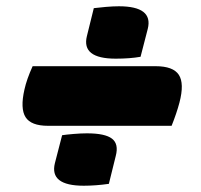

<svg xmlns="http://www.w3.org/2000/svg" viewBox="-20 -601 640 612"><path d="M279 -575Q294 -577 317.5 -579Q341 -581 359 -581Q469 -581 451 -509L428 -420Q394 -414 349 -414Q239 -414 257 -486ZM84 -390H476Q532 -390 550 -362.5Q568 -335 552 -274Q543 -240 527 -200H133Q79 -200 61.5 -227.5Q44 -255 58 -316Q65 -348 84 -390ZM178 -170Q191 -172 214.5 -174Q238 -176 257 -176Q315 -176 337 -159Q359 -142 349 -104L327 -15Q285 -9 247 -9Q137 -9 155 -81Z"/></svg>

Font: Recursive Sn Csl St XBk
Style: Italic
Weight: 1000
Italic angle: -15°
Version: Version 1.085;hotconv 1.1.0;makeotfexe 2.6.0; ttfautohint (v